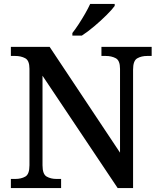

<svg xmlns="http://www.w3.org/2000/svg" viewBox="-20 -951 811 971"><path d="M35 0V-46H57Q87 -46 108 -58Q129 -70 129 -115V-603Q129 -645 107.5 -656.5Q86 -668 57 -668H35V-714H231L587 -179V-603Q587 -645 565.5 -656.5Q544 -668 515 -668H493V-714H747V-668H724Q695 -668 674 -656Q653 -644 653 -599V0H575L195 -568V-115Q195 -70 216 -58Q237 -46 266 -46H289V0ZM346 -784Q361 -803 378 -829Q395 -855 410.5 -882Q426 -909 436 -931H560V-921Q548 -904 519 -875Q490 -846 456 -817.5Q422 -789 394 -771H346Z"/></svg>

Font: Noto Serif Tibetan Medium
Style: Regular
Weight: 500
Designer: Monotype Design Team
Foundry: Monotype Imaging Inc.
Version: Version 2.103; ttfautohint (v1.8.4.7-5d5b)